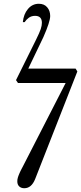

<svg xmlns="http://www.w3.org/2000/svg" viewBox="-20 -750 430 1018"><path d="M101.1 -632.8Q105 -674.8 128.2 -702.4Q151.4 -730 186 -730Q214.4 -730 230.2 -711.4Q246.1 -692.9 246.1 -665Q246.1 -634.8 210 -553.2L129.9 -386.2H380.9L390.1 -371.1L166 200.2Q146.5 248 108.9 248Q92.3 248 82 238.5Q71.8 229 71.8 211.9Q71.8 207 72.3 201.9Q72.8 196.8 75 190.4Q77.1 184.1 78.6 179.9Q80.1 175.8 83.7 167.7Q87.4 159.7 88.6 157Q89.8 154.3 94.7 145Q99.6 135.7 100.1 134.8L328.1 -310.1H75.2L64.9 -325.2L170.9 -539.1Q189.9 -577.6 196 -595.9Q202.1 -614.3 202.1 -628.9Q202.1 -666 166 -666Q146.5 -666 132.6 -655.8Q118.7 -645.5 110.8 -632.8Z"/></svg>

Font: Flanker Steampunk
Style: Italic
Weight: 400
Italic angle: -12°
Designer: Alexey Kryukov, Leonardo Di Lena
Foundry: Alexey Kryukov, Leonardo Di Lena
Version: 1.210